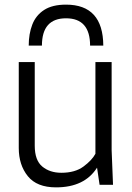

<svg xmlns="http://www.w3.org/2000/svg" viewBox="-20 -798 568 829"><path d="M61 0ZM222 11Q139 11 100 -37.5Q61 -86 61 -159V-530H130V-169Q130 -106 162.5 -79Q195 -52 245 -52Q304 -52 340.5 -79Q377 -106 392 -134V-530H462V-150L468 0H410L399 -74Q345 11 222 11ZM426 -601H369Q369 -719 265 -719Q161 -719 161 -601H104Q104 -652 119.5 -692Q135 -732 170.5 -755Q206 -778 265 -778Q425 -778 426 -601Z"/></svg>

Font: Tanohe Sans
Style: Regular
Weight: 400
Designer: Village Type and Design LLC & Cristiano Sobral
Foundry: Cooper Hewitt Smithsonian Design Museum
Version: Version 1.00;September 29, 2021;FontCreator 13.0.0.2655 64-b